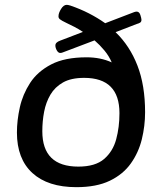

<svg xmlns="http://www.w3.org/2000/svg" viewBox="-20 -767 670 794"><path d="M296 7Q178 7 114 -51.5Q50 -110 50 -219Q50 -269 62 -323Q74 -377 104.5 -424Q135 -471 191.5 -500.5Q248 -530 338 -530Q396 -530 442 -509Q431 -535 412 -558Q393 -581 371 -600L239 -550Q234 -548 229 -548Q221 -548 215 -558.5Q209 -569 209 -579Q209 -592 229 -599L323 -635Q305 -647 287.5 -656Q270 -665 255 -672Q234 -682 227.5 -687.5Q221 -693 222 -701Q222 -713 232.5 -730Q243 -747 256 -747Q261 -747 271 -744Q312 -730 348 -711.5Q384 -693 415 -671L535 -717Q541 -719 545 -719Q556 -719 560.5 -705Q565 -691 565 -685Q565 -677 559.5 -673.5Q554 -670 546 -668L458 -634Q517 -577 548.5 -495.5Q580 -414 580 -303Q580 -246 566.5 -191Q553 -136 521 -91Q489 -46 434 -19.5Q379 7 296 7ZM304 -78Q374 -78 410.5 -109.5Q447 -141 460.5 -191Q474 -241 474 -299Q474 -445 328 -445Q274 -445 240.5 -426Q207 -407 188.5 -375.5Q170 -344 162.5 -305Q155 -266 155 -224Q155 -78 304 -78Z"/></svg>

Font: Asap Semi Expanded Semi Expanded Medium
Style: Italic
Weight: 500
Width: 6
Italic angle: -6°
Designer: Pablo Cosgaya
Foundry: Omnibus-Type
Version: Version 3.001; ttfautohint (v1.8.4.7-5d5b)